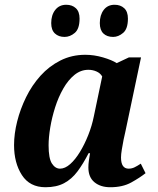

<svg xmlns="http://www.w3.org/2000/svg" viewBox="-20 -776 665 806"><path d="M171 10Q105 10 72 -41Q39 -92 39 -167Q39 -214 52 -266Q65 -318 89.5 -368Q114 -418 150 -458Q186 -498 233.5 -522Q281 -546 338 -546Q375 -546 412.5 -535Q450 -524 470 -511L521 -535H572L506 -222Q503 -211 499 -190.5Q495 -170 491.5 -149Q488 -128 488 -115Q488 -68 520 -68Q533 -68 544.5 -73.5Q556 -79 571 -89L591 -49Q567 -30 531 -10Q495 10 443 10Q402 10 376.5 -11Q351 -32 351 -73Q351 -87 353 -101Q355 -115 358 -133H352Q329 -88 305 -56Q281 -24 249 -7Q217 10 171 10ZM232 -68Q253 -68 274.5 -87Q296 -106 315.5 -138Q335 -170 350.5 -209Q366 -248 374 -288L409 -455Q401 -469 385 -476Q369 -483 351 -483Q319 -483 292.5 -461.5Q266 -440 245.5 -404Q225 -368 211.5 -325.5Q198 -283 191 -241Q184 -199 184 -166Q184 -111 198 -89.5Q212 -68 232 -68ZM455 -621Q429 -621 414 -635.5Q399 -650 399 -679Q399 -713 415.5 -734.5Q432 -756 461 -756Q486 -756 501.5 -741.5Q517 -727 517 -698Q517 -655 497 -638Q477 -621 455 -621ZM251 -621Q226 -621 210.5 -635.5Q195 -650 195 -679Q195 -713 212 -734.5Q229 -756 258 -756Q283 -756 298.5 -741.5Q314 -727 314 -698Q314 -655 294 -638Q274 -621 251 -621Z"/></svg>

Font: Noto Serif SemiCondensed
Style: Bold Italic
Weight: 700
Width: 4
Italic angle: -12°
Designer: Monotype Design Team
Foundry: Monotype Imaging Inc.
Version: Version 2.014